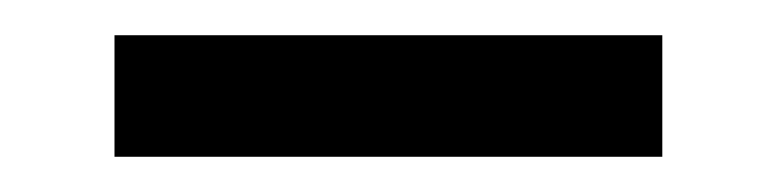

<svg xmlns="http://www.w3.org/2000/svg" viewBox="-20 -693 441 109"><path d="M45 -673H356V-604H45Z"/></svg>

Font: Prompt
Style: Regular
Weight: 400
Designer: Katatrad Team
Foundry: CadsonDemak
Version: Version 1.001